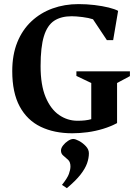

<svg xmlns="http://www.w3.org/2000/svg" viewBox="-20 -648 674 956"><path d="M339.6 15.6Q249.6 15.6 182.4 -16.9Q115.1 -49.4 78.1 -117.9Q41 -186.4 41 -294Q41 -375.1 66 -437.2Q91 -499.2 136.3 -541.7Q181.6 -584.2 241.5 -605.9Q301.4 -627.6 371.1 -627.6Q411.2 -627.6 450.7 -622.9Q490.1 -618.1 521.4 -610.4Q552.7 -602.6 568.1 -593.9L543.4 -448.1H512.2L443 -552.1Q422.5 -559 390.6 -563.1Q358.6 -567.1 336.6 -567.1Q284 -567.1 249.7 -544.6Q215.5 -522 198.8 -468.1Q182.1 -414.3 182.1 -318.4Q182.1 -224.5 207.2 -164.4Q232.4 -104.2 274.2 -75.5Q316 -46.7 365.9 -46.7Q386 -46.7 403.1 -48.6Q420.1 -50.5 434.4 -54.6V-234.7L360.4 -270V-292.7H626.9V-269L562.9 -234.7V-35.1Q531 -18 492.9 -6.4Q454.9 5.1 415.6 10.4Q376.2 15.6 339.6 15.6ZM312.9 288.9 288.6 272.6Q315.4 239.1 323.1 217.9Q330.8 196.6 330.8 180.9Q330.8 158.7 319.1 147.8Q307.5 136.9 295.6 127.2Q283.6 117.6 283.6 101.7Q283.6 89.5 293.9 76.2Q304.1 62.9 318.6 53.4Q333.1 43.9 344.9 43.9Q355.4 43.9 374 53.9Q392.6 64 407.6 80.1Q422.6 96.1 422.6 115.1Q422.6 139.2 413.4 165.4Q404.2 191.5 380.7 221.6Q357.2 251.7 312.9 288.9Z"/></svg>

Font: Ancizar Serif Light
Style: Regular
Weight: 300
Designer: Cesar Puertas, Viviana Monsalve, Julian Moncada, Julian Prieto, Jose Castro, Felipe Aragon, Mariel Hernandez, Sara Alarc
Version: Version 8.100